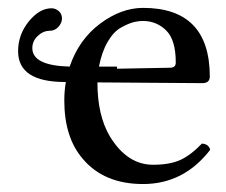

<svg xmlns="http://www.w3.org/2000/svg" viewBox="-20 -457 574 487"><path d="M492.2 -92.8Q509.3 -91.8 513.2 -77.1Q446.3 9.8 342.8 9.8Q243.7 9.8 189.9 -54.2Q143.1 -108.4 143.1 -202.1Q143.1 -226.6 147 -249H145Q25.9 -249 25.9 -327.1Q25.9 -369.1 53 -402.6Q80.1 -436 110.8 -436Q120.6 -436 128.9 -429Q137.2 -421.9 137.2 -410.2Q137.2 -398.9 128.2 -388.9Q119.1 -378.9 106 -378.9Q89.8 -378.9 75.9 -366Q62 -353 62 -335Q62 -290.5 156.7 -288.1Q180.2 -356.9 233.9 -397Q287.6 -437 342.8 -437Q511.7 -437 512.2 -263.2Q512.2 -246.1 493.2 -246.1L227.1 -248Q227.1 -164.1 258.8 -110.8Q302.7 -39.1 368.2 -39.1Q410.2 -39.1 436.8 -51Q463.4 -63 492.2 -92.8ZM231 -288.1H276.9V-282.7L411.1 -285.2Q426.3 -285.2 425.8 -298.8Q425.8 -356 401.4 -379.9Q377 -403.8 342.8 -403.8Q330.6 -403.8 317.6 -400.4Q304.7 -397 286.4 -386.7Q268.1 -376.5 253.2 -351.1Q238.3 -325.7 231 -288.1Z"/></svg>

Font: Linux Libertine O
Style: Regular
Weight: 400
Designer: Philipp H. Poll
Foundry: Philipp H. Poll
Version: Version 5.3.0